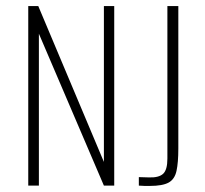

<svg xmlns="http://www.w3.org/2000/svg" viewBox="-20 -611 675 632"><path d="M73 0V-591H106L322 -78V-591H356V0H322L108 -500V0ZM473 1Q465 1 456 1Q447 1 437 0V-28L471 -27Q503 -26 517 -39Q531 -52 531 -89V-591H567V-122Q567 -76 561 -48.5Q555 -21 535 -10Q515 1 473 1Z"/></svg>

Font: Alumni Sans ExtraLight
Style: Regular
Weight: 250
Version: Version 1.018